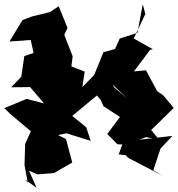

<svg xmlns="http://www.w3.org/2000/svg" viewBox="-53 -793 828 893"><path d="M660 -1 694 -103 702 -111 749 -161 595 -143 626 -155 686 -145 650 -188 755 -291 707 -349 678 -369 626 -466 570 -461 645 -561 658 -564 569 -614 623 -728 611 -773 586 -640 504 -614 482 -565 428 -550 385 -444 330 -388 341 -460 279 -484 285 -531 246 -631 261 -663 220 -764 180 -737 98 -717 52 -700 -9 -600 90 -607 103 -547 60 -532 46 -436 -1 -387 87 -388 152 -312 71 -333 -33 -290 -3 -261 122 -156 95 -192 64 -124 61 -25 76 56 63 42 117 80 82 1 121 18 198 12 283 -37 254 -146 217 -165 256 -173 369 -138 348 -201 283 -254 398 -349 447 -289 513 -325 471 -399 539 -335 468 -395 408 -346 428 -299 505 -249 446 -170 493 -122 516 -121 499 -75 532 -71 543 -59C597 -31 650 -3 704 25Z"/></svg>

Font: Hussar Lance
Style: ExBd
Weight: 700
Foundry: Cannot Into Space Fonts, PlusOne Fonts
Version: Version 2.270